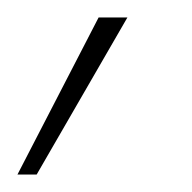

<svg xmlns="http://www.w3.org/2000/svg" viewBox="-103 -77 220 220"><path d="M-83 123 10 -57H43L-61 123Z"/></svg>

Font: DM Sans 17pt Thin
Style: Italic
Weight: 250
Italic angle: -10°
Version: Version 4.004;gftools[0.9.30]